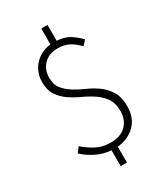

<svg xmlns="http://www.w3.org/2000/svg" viewBox="-210 -839 899 1038"><g transform="rotate(-30 239.5 -319.5)"><path d="M226 110V11Q174 7 131 -15.5Q88 -38 59 -66L83 -97Q112 -71 152 -49Q192 -27 244 -27Q307 -27 340.5 -61Q374 -95 374 -150Q374 -199 352.5 -229.5Q331 -260 299 -281.5Q267 -303 229.5 -320Q192 -337 160 -359Q128 -381 106.5 -412.5Q85 -444 85 -495Q85 -526 95.5 -553Q106 -580 125 -600.5Q144 -621 170 -634Q196 -647 226 -650V-749H265V-650Q314 -647 345 -627Q376 -607 402 -580L376 -552Q362 -566 348.5 -577Q335 -588 320 -596Q305 -604 287 -608Q269 -612 246 -612Q194 -612 162 -579.5Q130 -547 130 -497Q130 -453 151.5 -426.5Q173 -400 205 -380.5Q237 -361 274.5 -344.5Q312 -328 344 -304.5Q376 -281 397.5 -245.5Q419 -210 419 -153Q419 -81 375.5 -38Q332 5 265 11V110Z"/></g></svg>

Font: Giro Light
Style: Regular
Weight: 300
Designer: Paul D. Hunt
Foundry: Adobe Systems Incorporated
Version: Version 1.000;PS 1.0;hotconv 1.0.88;makeotf.lib2.5.647800